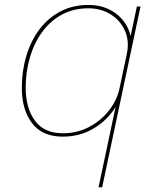

<svg xmlns="http://www.w3.org/2000/svg" viewBox="-20 -558 641 796"><path d="M240 8.5Q155.5 8.5 113 -47.2Q70.5 -103 70.5 -193.5Q70.5 -263.5 89 -325.8Q107.5 -388 143 -435.5Q178.5 -483 229.8 -510.2Q281 -537.5 346.5 -537.5Q399.5 -537.5 439.8 -515.2Q480 -493 502.5 -455.8Q525 -418.5 525 -373.5Q525 -356.5 522.2 -343Q519.5 -329.5 519 -328.5L505 -330.5Q507.5 -342 508.8 -351.8Q510 -361.5 510 -371Q510 -413 489 -447.8Q468 -482.5 431 -503Q394 -523.5 346 -523.5Q284 -523.5 235.8 -497Q187.5 -470.5 154.2 -424.5Q121 -378.5 103.8 -319.2Q86.5 -260 86.5 -194.5Q86.5 -110 124.8 -57.8Q163 -5.5 241 -5.5Q300 -5.5 349.2 -31.5Q398.5 -57.5 431.8 -100Q465 -142.5 475.5 -191.5L490.5 -192Q479.5 -139.5 445 -93.8Q410.5 -48 358 -19.8Q305.5 8.5 240 8.5ZM388.5 218.5 547.5 -531H562.5L403.5 218.5Z"/></svg>

Font: Epilogue Thin
Style: Italic
Weight: 250
Italic angle: -12°
Designer: Tyler Finck
Foundry: Etcetera Type Co
Version: Version 2.112